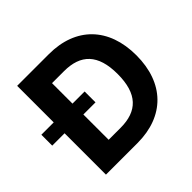

<svg xmlns="http://www.w3.org/2000/svg" viewBox="-211 -919 1112 1112"><g transform="rotate(-45 344.5 -363.5)"><path d="M321 0C542.6 0 676.8 -137.1 676.8 -364.3C676.8 -590.9 542.6 -727.3 323.2 -727.3H63.2V-427.9H-38V-338.8H63.2V0ZM217 -131.7V-338.8H316.4V-427.9H217V-595.5H315C451.3 -595.5 523.4 -525.9 523.4 -364.3C523.4 -202.1 451.3 -131.7 314.6 -131.7Z"/></g></svg>

Font: Karasuma Gothic
Style: Bold
Weight: 700
Designer: Rasmus Andersson / Ryoko Nishizuka
Foundry: Genbu
Version: Version 1.00